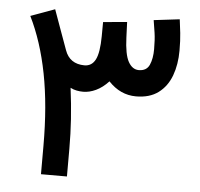

<svg xmlns="http://www.w3.org/2000/svg" viewBox="-49 -705 787 756"><g transform="rotate(5 344.5 -327.5)"><path d="M140.1 -111.3Q140.1 -272 115.7 -396.7Q91.3 -521.5 43.9 -617.2L139.2 -651.9Q153.3 -612.3 167.5 -573.2Q181.6 -534.2 195.8 -495.1Q214.4 -442.4 272.9 -441.9Q302.2 -441.9 316.4 -469.5Q330.6 -497.1 331.1 -562Q331.1 -576.2 331.3 -590.1Q331.5 -604 331.5 -618.2L425.8 -626.5Q426.3 -611.3 427 -596.2Q427.7 -581.1 428.2 -565.9Q430.7 -498.5 446.5 -470.2Q462.4 -441.9 487.8 -441.9Q518.6 -441.9 529.8 -466.8Q541 -491.7 541 -529.3Q541 -567.9 537.1 -593.8Q533.2 -619.6 529.3 -643.1L631.3 -655.3Q634.8 -630.4 637.9 -601.6Q641.1 -572.8 641.1 -532.2Q641.1 -477.5 624.8 -433.3Q608.4 -389.2 574 -363.5Q539.6 -337.9 485.8 -337.9Q423.8 -337.9 377 -387.7Q353.5 -362.3 327.6 -350.1Q301.8 -337.9 277.3 -337.9Q264.6 -337.9 251.7 -340.3Q238.8 -342.8 226.6 -349.1Q234.9 -284.7 238.8 -226.6Q242.7 -168.5 242.7 -109.9V0H140.1Z"/></g></svg>

Font: Vazir Medium FD-UI
Style: Medium-FD-UI
Weight: 500
Designer: Saber Rastikerdar
Foundry: Saber Rastikerdar
Version: Version 30.1.0